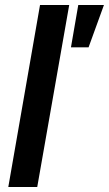

<svg xmlns="http://www.w3.org/2000/svg" viewBox="-20 -743 433 763"><path d="M13 0 139 -723H255L128 0ZM262 -555 291 -723H393L332 -555Z"/></svg>

Font: Archivo SemiCondensed SemiBold
Style: Italic
Weight: 600
Width: 4
Italic angle: -10°
Designer: Hector Gatti
Foundry: Omnibus-Type
Version: Version 2.001